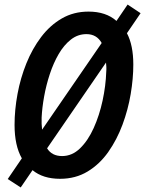

<svg xmlns="http://www.w3.org/2000/svg" viewBox="-20 -776 638 844"><path d="M71 48 14 11 76 -80Q44 -136 44 -227Q44 -293 57 -363Q70 -433 96 -497.5Q122 -562 161 -613.5Q200 -665 252 -695Q304 -725 369 -725Q446 -725 492 -684L541 -756L598 -718L538 -630Q566 -577 566 -492Q566 -431 554.5 -362.5Q543 -294 518.5 -228Q494 -162 456 -108Q418 -54 365 -22Q312 10 244 10Q169 10 123 -28ZM427 -587Q405 -626 360 -626Q322 -626 291.5 -602Q261 -578 238 -538.5Q215 -499 199 -450.5Q183 -402 174 -352Q165 -302 163 -259Q162 -230 165 -206ZM253 -90Q297 -90 332 -124Q367 -158 392 -213.5Q417 -269 431 -334Q445 -399 447 -460Q448 -471 447.5 -481.5Q447 -492 446 -501L187 -124Q208 -90 253 -90Z"/></svg>

Font: Noto Sans Condensed SemiBold
Style: Italic
Weight: 600
Width: 3
Italic angle: -12°
Designer: Monotype Design Team
Foundry: Monotype Imaging Inc.
Version: Version 2.013; ttfautohint (v1.8.4.7-5d5b)